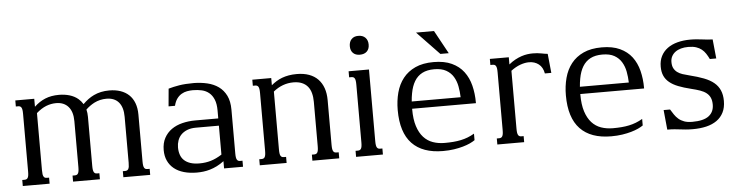

<svg xmlns="http://www.w3.org/2000/svg" viewBox="-45 -938 4472 1159"><g transform="rotate(-5 2190.5 -358.5)"><path d="M481.4 -85Q481.4 -69.8 482.9 -60.5Q484.4 -51.3 487.8 -45.9Q491.2 -40.5 495.8 -38.6Q500.5 -36.6 507.3 -36.6H520.5V0H357.9V-36.6H371.6Q377.9 -36.6 382.8 -38.6Q387.7 -40.5 391.1 -45.9Q394.5 -51.3 396 -60.5Q397.5 -69.8 397.5 -85V-362.8Q397.5 -420.4 370.8 -450.7Q344.2 -481 296.9 -481Q266.1 -481 236.8 -469.5Q207.5 -458 176.8 -431.2V-85Q176.8 -69.8 178.2 -60.5Q179.7 -51.3 183.1 -45.9Q186.5 -40.5 191.2 -38.6Q195.8 -36.6 202.6 -36.6H215.8V0H53.2V-36.6H66.9Q73.2 -36.6 78.1 -38.6Q83 -40.5 86.4 -45.9Q89.8 -51.3 91.3 -60.5Q92.8 -69.8 92.8 -85V-433.6Q92.8 -448.7 91.3 -458Q89.8 -467.3 86.4 -472.7Q83 -478 78.1 -480Q73.2 -481.9 66.9 -481.9H53.2V-518.6H168V-470.2Q198.7 -499.5 234.9 -514.4Q271 -529.3 318.4 -529.3Q352.5 -529.3 382.3 -520.5Q412.1 -511.7 434.1 -493.2Q450.2 -479.5 461.9 -460.4Q493.2 -492.2 528.8 -509.3Q570.3 -529.3 623 -529.3Q660.6 -529.3 690.7 -519Q720.7 -508.8 741.9 -488.8Q763.2 -468.8 774.7 -438.5Q786.1 -408.2 786.1 -368.7V-85Q786.1 -69.8 787.6 -60.5Q789.1 -51.3 792.5 -45.9Q795.9 -40.5 800.5 -38.6Q805.2 -36.6 812 -36.6H825.2V0H662.6V-36.6H676.3Q682.6 -36.6 687.5 -38.6Q692.4 -40.5 695.8 -45.9Q699.2 -51.3 700.7 -60.5Q702.1 -69.8 702.1 -85V-362.8Q702.1 -420.4 676.3 -450.7Q650.4 -481 601.6 -481Q562 -481 527.3 -463.4Q499.5 -448.7 476.1 -426.3Q481.4 -405.8 481.4 -381.3Z M1264.2 -259.8H1125Q1093.8 -259.8 1071.5 -250.7Q1049.3 -241.7 1034.9 -226.8Q1020.5 -211.9 1013.7 -192.1Q1006.8 -172.4 1006.8 -150.9Q1006.8 -126 1013.7 -106Q1020.5 -85.9 1035.4 -72Q1050.3 -58.1 1073.2 -50.5Q1096.2 -43 1128.4 -43Q1165 -43 1197.5 -52.7Q1230 -62.5 1264.2 -84.5ZM1348.1 -85Q1348.1 -69.8 1349.6 -60.5Q1351.1 -51.3 1354.5 -45.9Q1357.9 -40.5 1362.5 -38.6Q1367.2 -36.6 1374 -36.6H1387.7V0H1272.9V-43.9Q1251 -27.3 1229.7 -16.8Q1208.5 -6.3 1187.7 -0.2Q1167 5.9 1147 8.3Q1127 10.7 1107.9 10.7Q1064.5 10.7 1029.5 0.7Q994.6 -9.3 970.2 -28.8Q945.8 -48.3 932.6 -76.7Q919.4 -105 919.4 -141.6Q919.4 -184.1 936 -214.8Q952.6 -245.6 980.7 -265.4Q1008.8 -285.2 1046.1 -294.4Q1083.5 -303.7 1125 -303.7H1264.2V-352.1Q1264.2 -392.1 1253.4 -418.2Q1242.7 -444.3 1224.1 -459.7Q1205.6 -475.1 1180.4 -481Q1155.3 -486.8 1126 -486.8Q1108.4 -486.8 1090.8 -483.6Q1073.2 -480.5 1057.4 -471.2Q1041.5 -461.9 1029.3 -445.3Q1017.1 -428.7 1010.7 -402.3H971.7L981.4 -508.8Q996.6 -513.2 1012.7 -516.8Q1028.8 -520.5 1047.1 -523.4Q1065.4 -526.4 1087.2 -527.8Q1108.9 -529.3 1135.7 -529.3Q1178.7 -528.8 1217.3 -519.8Q1255.9 -510.7 1284.9 -490Q1314 -469.2 1331.1 -434.8Q1348.1 -400.4 1348.1 -349.1Z M1612.8 -85Q1612.8 -69.8 1614.3 -60.5Q1615.7 -51.3 1619.1 -45.9Q1622.6 -40.5 1627.2 -38.6Q1631.8 -36.6 1638.7 -36.6H1651.9V0H1489.3V-36.6H1502.9Q1509.3 -36.6 1514.2 -38.6Q1519 -40.5 1522.5 -45.9Q1525.9 -51.3 1527.3 -60.5Q1528.8 -69.8 1528.8 -85V-433.6Q1528.8 -448.7 1527.3 -458Q1525.9 -467.3 1522.5 -472.7Q1519 -478 1514.2 -480Q1509.3 -481.9 1502.9 -481.9H1489.3V-518.6H1604V-475.1Q1618.7 -487.3 1634.8 -497.3Q1650.9 -507.3 1669.7 -514.4Q1688.5 -521.5 1710.7 -525.4Q1732.9 -529.3 1759.3 -529.3Q1801.3 -529.3 1833.5 -517.6Q1865.7 -505.9 1887.5 -483.4Q1909.2 -460.9 1920.4 -429Q1931.6 -397 1931.6 -356V-85Q1931.6 -69.8 1933.1 -60.5Q1934.6 -51.3 1938 -45.9Q1941.4 -40.5 1946 -38.6Q1950.7 -36.6 1957.5 -36.6H1970.7V0H1808.1V-36.6H1821.8Q1828.1 -36.6 1833 -38.6Q1837.9 -40.5 1841.3 -45.9Q1844.7 -51.3 1846.2 -60.5Q1847.7 -69.8 1847.7 -85V-353Q1847.7 -382.3 1841.3 -406Q1835 -429.7 1821.3 -446.3Q1807.6 -462.9 1786.1 -471.9Q1764.6 -481 1734.9 -481Q1668 -481 1612.8 -436Z M2072.8 -518.6H2196.3V-85Q2196.3 -69.8 2197.8 -60.5Q2199.2 -51.3 2202.6 -45.9Q2206.1 -40.5 2210.7 -38.6Q2215.3 -36.6 2222.2 -36.6H2235.4V0H2072.8V-36.6H2086.4Q2092.8 -36.6 2097.7 -38.6Q2102.5 -40.5 2106 -45.9Q2109.4 -51.3 2110.8 -60.5Q2112.3 -69.8 2112.3 -85V-433.6Q2112.3 -448.7 2110.8 -458Q2109.4 -467.3 2106 -472.7Q2102.5 -478 2097.7 -480Q2092.8 -481.9 2086.4 -481.9H2072.8ZM2093.3 -668.5Q2093.3 -695.3 2108.2 -710.9Q2123 -726.6 2149.4 -726.6Q2176.8 -726.6 2192.1 -710.9Q2207.5 -695.3 2207.5 -668.5Q2207.5 -642.1 2192.1 -627.2Q2176.8 -612.3 2149.4 -612.3Q2123 -612.3 2108.2 -627.2Q2093.3 -642.1 2093.3 -668.5Z M2588.4 -529.3Q2653.3 -529.3 2698 -508.5Q2742.7 -487.8 2770 -451.7Q2797.4 -415.5 2809.6 -366.9Q2821.8 -318.4 2821.8 -262.7V-259.8H2435.1V-256.3Q2435.1 -195.8 2448.5 -154.1Q2461.9 -112.3 2485.6 -86.2Q2509.3 -60.1 2542 -48.6Q2574.7 -37.1 2613.3 -37.1Q2641.6 -37.1 2665.8 -39.1Q2689.9 -41 2711.9 -45.7Q2733.9 -50.3 2753.9 -58.1Q2773.9 -65.9 2793.9 -77.6V-38.1Q2782.2 -29.8 2763.9 -21.2Q2745.6 -12.7 2720.9 -5.6Q2696.3 1.5 2666 6.1Q2635.7 10.7 2599.6 10.7Q2475.6 10.7 2411.6 -56.4Q2347.7 -123.5 2347.7 -259.3Q2347.7 -315.4 2360.8 -364.7Q2374 -414.1 2402.8 -450.7Q2431.6 -487.3 2477.3 -508.3Q2522.9 -529.3 2588.4 -529.3ZM2732.9 -303.7Q2731.9 -337.4 2725.8 -369.9Q2719.7 -402.3 2704.1 -428.2Q2688.5 -454.1 2660.6 -470Q2632.8 -485.8 2588.4 -485.8Q2544.9 -485.8 2515.6 -470.5Q2486.3 -455.1 2468.5 -425.5Q2450.7 -396 2442.9 -353Q2438.5 -330.1 2436.5 -303.7ZM2684.6 -574.7H2633.8L2498.5 -715.8H2607.4Z M3052.2 -436V-85Q3052.2 -69.8 3053.7 -60.5Q3055.2 -51.3 3058.6 -45.9Q3062 -40.5 3066.7 -38.6Q3071.3 -36.6 3078.1 -36.6H3091.3V0H2928.7V-36.6H2942.4Q2948.7 -36.6 2953.6 -38.6Q2958.5 -40.5 2961.9 -45.9Q2965.3 -51.3 2966.8 -60.5Q2968.3 -69.8 2968.3 -85V-433.6Q2968.3 -448.7 2966.8 -458Q2965.3 -467.3 2961.9 -472.7Q2958.5 -478 2953.6 -480Q2948.7 -481.9 2942.4 -481.9H2928.7V-518.6H3043.5V-475.1Q3063 -491.2 3082.5 -501.7Q3102.1 -512.2 3120.4 -518.3Q3138.7 -524.4 3156 -526.9Q3173.3 -529.3 3189 -529.3Q3217.8 -529.3 3240.7 -524.7Q3263.7 -520 3279.3 -518.6L3291 -402.3H3252Q3245.1 -440.4 3220.7 -459.2Q3196.3 -478 3162.1 -478Q3137.2 -478 3108.9 -467.8Q3080.6 -457.5 3052.2 -436Z M3607.4 -529.3Q3672.4 -529.3 3717 -508.5Q3761.7 -487.8 3789.1 -451.7Q3816.4 -415.5 3828.6 -366.9Q3840.8 -318.4 3840.8 -262.7V-259.8H3454.1V-256.3Q3454.1 -195.8 3467.5 -154.1Q3481 -112.3 3504.6 -86.2Q3528.3 -60.1 3561 -48.6Q3593.8 -37.1 3632.3 -37.1Q3660.6 -37.1 3684.8 -39.1Q3709 -41 3731 -45.7Q3752.9 -50.3 3772.9 -58.1Q3793 -65.9 3813 -77.6V-38.1Q3801.3 -29.8 3783 -21.2Q3764.6 -12.7 3740 -5.6Q3715.3 1.5 3685.1 6.1Q3654.8 10.7 3618.7 10.7Q3494.6 10.7 3430.7 -56.4Q3366.7 -123.5 3366.7 -259.3Q3366.7 -315.4 3379.9 -364.7Q3393.1 -414.1 3421.9 -450.7Q3450.7 -487.3 3496.3 -508.3Q3542 -529.3 3607.4 -529.3ZM3752 -303.7Q3751 -337.4 3744.9 -369.9Q3738.8 -402.3 3723.1 -428.2Q3707.5 -454.1 3679.7 -470Q3651.9 -485.8 3607.4 -485.8Q3564 -485.8 3534.7 -470.5Q3505.4 -455.1 3487.5 -425.5Q3469.7 -396 3461.9 -353Q3457.5 -330.1 3455.6 -303.7Z M4113.3 -33.7Q4182.1 -33.7 4213.6 -58.1Q4245.1 -82.5 4245.1 -126.5Q4245.1 -151.4 4237.5 -168.5Q4230 -185.5 4214.8 -197.5Q4199.7 -209.5 4176.8 -217.5Q4153.8 -225.6 4123 -232.9Q4079.1 -243.7 4046.9 -256.3Q4014.6 -269 3993.7 -286.4Q3972.7 -303.7 3962.4 -326.9Q3952.1 -350.1 3952.1 -382.3Q3952.1 -418.5 3966.1 -445.8Q3980 -473.1 4005.1 -491.7Q4030.3 -510.3 4065.7 -519.8Q4101.1 -529.3 4143.6 -529.3Q4164.6 -529.3 4182.9 -527.6Q4201.2 -525.9 4217.8 -523.9Q4234.4 -522 4249.5 -520.3Q4264.6 -518.6 4278.8 -518.6L4290.5 -402.3H4251.5Q4242.7 -420.4 4232.7 -435.8Q4222.7 -451.2 4208.7 -462.4Q4194.8 -473.6 4175.3 -480Q4155.8 -486.3 4127.9 -486.3Q4103.5 -486.3 4083.5 -480.7Q4063.5 -475.1 4049.1 -464.4Q4034.7 -453.6 4026.9 -438.5Q4019 -423.3 4019 -404.3Q4019 -381.3 4026.6 -366.7Q4034.2 -352.1 4047.6 -342Q4061 -332 4079.6 -325.9Q4098.1 -319.8 4120.1 -314.5Q4169.9 -302.2 4206.5 -288.1Q4243.2 -273.9 4266.8 -254.2Q4290.5 -234.4 4302.2 -207.3Q4314 -180.2 4314 -143.1Q4314 -102.5 4299.3 -73.5Q4284.7 -44.4 4258.1 -25.6Q4231.4 -6.8 4194.6 2Q4157.7 10.7 4113.3 10.7Q4087.9 10.7 4070.3 9Q4052.7 7.3 4036.6 5.4Q4020.5 3.4 4002.7 1.7Q3984.9 0 3958.5 0L3946.8 -119.6H3985.8Q3995.6 -103.5 4005.9 -88.1Q4016.1 -72.8 4030.3 -60.5Q4044.4 -48.3 4064.2 -41Q4084 -33.7 4113.3 -33.7Z"/></g></svg>

Font: Arian AMU Serif
Style: Regular
Weight: 400
Designer: Ruben Hakobyan (Tarumian)
Foundry: Ruben Hakobyan (Tarumian)
Version: Version 1.002